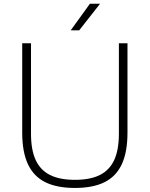

<svg xmlns="http://www.w3.org/2000/svg" viewBox="-20 -964 775 994"><path d="M95 -277.5V-740H140.5V-271.5Q140.5 -188 164.8 -135.5Q189 -83 239 -58Q289 -33 368 -33Q447 -33 497 -58Q547 -83 571.2 -135.5Q595.5 -188 595.5 -271.5V-740H640V-277.5Q640 -177.5 610.8 -114.2Q581.5 -51 521.5 -21Q461.5 9 368 9Q274 9 214 -21Q154 -51 124.5 -114.2Q95 -177.5 95 -277.5ZM346 -807 445.5 -944.5H498L390 -807Z"/></svg>

Font: Encode Sans Semi Expanded ExLight
Style: Regular
Weight: 275
Width: 6
Designer: Multiple Designers
Foundry: Impallari Type
Version: Version 2.000